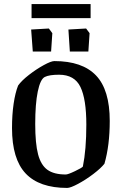

<svg xmlns="http://www.w3.org/2000/svg" viewBox="-20 -913 598 943"><path d="M39 -284Q39 -350 47 -404Q55 -458 69 -493Q86 -517 122 -545Q158 -573 194.5 -593Q231 -613 247 -613Q384 -613 451.5 -542.5Q519 -472 519 -319Q519 -199 493 -109Q476 -87 438.5 -58.5Q401 -30 363.5 -10Q326 10 310 10Q173 10 106 -61Q39 -132 39 -284ZM387 -95Q404 -178 404 -301Q404 -426 375 -486Q346 -546 270 -546Q222 -546 200 -535Q178 -524 165.5 -463.5Q153 -403 153 -304Q153 -208 167 -155Q181 -102 213 -79Q245 -56 303 -56Q314 -56 348.5 -72.5Q383 -89 387 -95ZM133 -768 220 -773 237 -750 231 -660H141ZM316 -768 403 -773 420 -750 414 -660H323ZM135 -893H425V-824H135Z"/></svg>

Font: Grenze Medium
Style: Regular
Weight: 500
Designer: Renata Polastri
Foundry: Omnibus-Type
Version: Version 1.002; ttfautohint (v1.8)